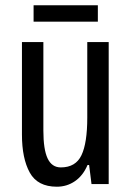

<svg xmlns="http://www.w3.org/2000/svg" viewBox="-20 -696 496 726"><path d="M391 -537V0H326L317 -72H311Q294 -32 263.5 -11Q233 10 195 10Q122 10 92.5 -43.5Q63 -97 63 -187V-537H144V-202Q144 -131 160 -97Q176 -63 210 -63Q266 -63 288 -109Q310 -155 310 -251V-537ZM350 -676V-614H107V-676Z"/></svg>

Font: Noto Sans Bengali ExtraCondensed
Style: Regular
Weight: 400
Width: 2
Designer: Jelle Bosma - Monotype Design Team
Foundry: Monotype Imaging Inc.
Version: Version 2.003; ttfautohint (v1.8.4.7-5d5b)